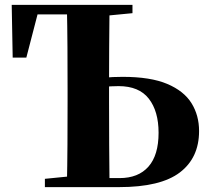

<svg xmlns="http://www.w3.org/2000/svg" viewBox="-20 -767 857 787"><path d="M342 0V-37H470Q547 -37 588.5 -84Q630 -131 630 -223Q630 -311 590 -362.5Q550 -414 466 -414Q434 -414 403 -410.5Q372 -407 341 -399V-437Q373 -445 406.5 -448.5Q440 -452 483 -452Q597 -452 665.5 -423Q734 -394 765 -344Q796 -294 796 -230Q796 -120 717 -60Q638 0 468 0ZM254 0Q256 -88 256.5 -176Q257 -264 257 -351V-395Q257 -484 256.5 -572.5Q256 -661 254 -747H429Q428 -660 427.5 -576Q427 -492 427 -428V-351Q427 -262 427.5 -174Q428 -86 429 0ZM32 -531 28 -747H389V-708H62L144 -747L88 -531ZM164 0V-34L325 -50H342V0ZM341 -698V-747H523V-713L368 -698Z"/></svg>

Font: Noto Serif JP Black
Style: Regular
Weight: 900
Designer: Ryoko NISHIZUKA 西塚涼子 (kana & ideographs); Frank Grießhammer (Latin, Greek & Cyrillic); Wenlong ZHANG 张文龙 (bopomofo); San
Foundry: Adobe
Version: Version 2.003-H1;hotconv 1.1.1;makeotfexe 2.6.0